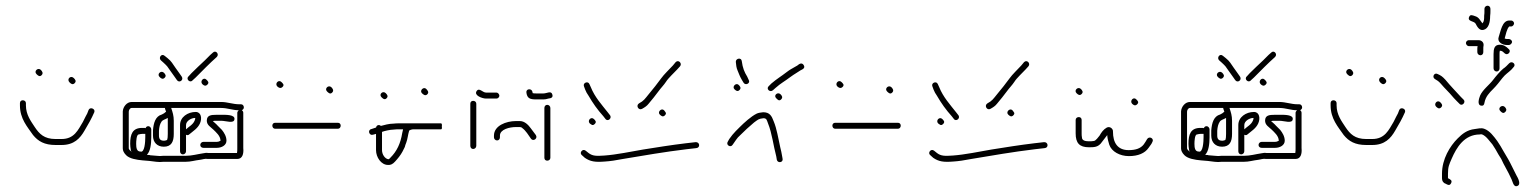

<svg xmlns="http://www.w3.org/2000/svg" viewBox="-20 -605 5403 674"><path d="M50 -243V-235C50 -188 76 -160 96 -131C114 -109 136 -96 175 -96H196C240 -96 261 -119 277 -147C290 -169 301 -188 311 -211C316 -223 296 -231 291 -219C288 -210 285 -203 280 -195L271 -177C254 -149 241 -117 196 -117H175C135 -117 118 -135 102 -159C89 -179 71 -202 71 -235V-243C71 -249 66 -253 60 -253C54 -253 50 -249 50 -243ZM224 -316C229 -311 235 -306 242 -313C249 -320 244 -326 239 -331C228 -342 213 -327 224 -316ZM108 -345C113 -340 119 -334 126 -341C133 -348 128 -355 123 -360C113 -369 98 -355 108 -345Z M683 -96C683 -90 688 -86 694 -86H741C758 -86 775 -95 775 -111C775 -126 767 -139 759 -149L744 -164C738 -171 732 -175 727 -180C730 -181 735 -181 740 -181H757C773 -181 801 -170 803 -186C806 -203 773 -202 757 -202H740C720 -202 707 -200 706 -183C705 -166 720 -159 729 -150C738 -141 754 -128 754 -111C754 -110 753 -110 752 -110C749 -108 745 -107 741 -107H694C688 -107 683 -102 683 -96ZM665 -191C666 -189 665 -186 663 -181C657 -167 642 -160 633 -151V-166C633 -180 651 -191 665 -191ZM612 -166V-74C612 -68 616 -63 622 -63C628 -63 633 -68 633 -74V-132C637 -130 641 -130 644 -133C658 -145 674 -154 682 -172C690 -190 686 -212 667 -212C639 -212 612 -194 612 -166ZM565 -113C562 -112 559 -111 556 -111C544 -111 538 -116 538 -129V-146C539 -159 541 -169 547 -178C552 -185 561 -186 569 -191V-135C569 -131 569 -113 565 -113ZM555 -90C582 -90 590 -108 590 -135V-181C590 -199 586 -211 581 -226H757C778 -226 797 -218 818 -218C815 -215 813 -212 813 -209V-85C813 -78 813 -73 812 -68H710C705 -69 699 -68 694 -67C673 -64 654 -58 631 -58H552C545 -57 538 -57 531 -58L507 -60C506 -61 504 -61 501 -61C498 -61 497 -61 496 -62C508 -74 511 -100 511 -123V-151C511 -156 506 -162 501 -162C496 -162 493 -160 491 -155C489 -156 488 -156 487 -156H479C445 -156 437 -134 437 -100C437 -93 438 -86 439 -80C439 -77 440 -75 442 -72C438 -75 432 -81 432 -84V-213C432 -218 436 -226 442 -226H559C559 -222 562 -217 563 -213C559 -209 553 -205 548 -203C526 -197 519 -174 517 -147V-129C517 -105 532 -90 555 -90ZM473 -73C460 -73 458 -86 458 -100C458 -109 459 -133 467 -133C471 -134 475 -135 479 -135H490V-123C490 -108 488 -68 473 -73ZM656 -323 667 -333C691 -357 716 -383 741 -405C751 -415 737 -431 727 -420L718 -412L699 -393C686 -381 664 -360 652 -348L642 -337C631 -328 647 -312 656 -323ZM545 -393 554 -385C560 -380 564 -375 567 -372L579 -355L594 -334L601 -324C609 -312 626 -324 618 -336L611 -346L596 -367C585 -382 583 -389 568 -401L558 -409C547 -419 535 -402 545 -393ZM690 -310C695 -305 701 -301 708 -308C715 -315 710 -320 705 -325C695 -336 681 -320 690 -310ZM540 -335C545 -330 551 -325 558 -332C565 -339 560 -345 555 -350C545 -359 530 -345 540 -335ZM826 -239H819C798 -239 778 -247 757 -247H442C425 -247 412 -230 411 -214V-84C411 -76 415 -68 423 -60C435 -48 459 -44 481 -42C483 -42 491 -41 505 -40L529 -37C537 -36 545 -36 553 -37H631C650 -37 664 -42 682 -44C691 -45 699 -49 710 -47H813C831 -47 836 -65 834 -85V-209C834 -213 832 -216 829 -218C834 -221 836 -224 836 -228C836 -234 832 -239 826 -239Z M946 -153H1166C1172 -153 1176 -158 1176 -164C1176 -170 1172 -174 1166 -174H946C940 -174 936 -170 936 -164C936 -158 940 -153 946 -153ZM1128 -284C1133 -279 1139 -273 1146 -280C1153 -287 1148 -294 1143 -299C1133 -308 1118 -294 1128 -284ZM953 -302C958 -297 965 -293 972 -300C979 -307 973 -312 968 -317C958 -327 944 -312 953 -302Z M1321 -78V-142C1328 -145 1350 -150 1361 -150C1369 -151 1375 -151 1380 -151H1395C1394 -146 1393 -142 1392 -138C1386 -101 1373 -74 1351 -52C1348 -48 1345 -46 1343 -46C1331 -48 1321 -63 1321 -78ZM1430 -151H1528C1531 -151 1532 -154 1531 -161C1532 -168 1531 -172 1528 -172H1380C1375 -172 1369 -172 1361 -171C1346 -171 1328 -166 1317 -163C1315 -165 1313 -166 1310 -166C1305 -166 1301 -163 1300 -157C1299 -157 1297 -157 1296 -156L1284 -152C1269 -149 1276 -128 1289 -132L1300 -135V-78C1300 -53 1318 -26 1342 -26C1351 -25 1359 -29 1367 -38C1377 -49 1386 -60 1393 -73L1401 -89C1402 -94 1404 -99 1406 -104C1411 -117 1412 -132 1416 -145C1416 -149 1428 -151 1430 -151ZM1461 -278C1466 -273 1473 -267 1480 -274C1487 -281 1481 -288 1476 -293C1467 -302 1452 -287 1461 -278ZM1319 -264C1324 -259 1330 -253 1337 -260C1344 -267 1339 -273 1334 -278C1324 -288 1309 -274 1319 -264Z M1735 -123V-129C1735 -151 1769 -159 1791 -159H1805C1808 -159 1811 -158 1814 -155C1826 -146 1835 -131 1844 -118C1852 -107 1869 -119 1861 -131L1843 -155C1835 -166 1822 -180 1805 -180H1791C1757 -180 1714 -164 1714 -129V-123C1714 -117 1719 -112 1725 -112C1731 -112 1735 -117 1735 -123ZM1631 -241V-93C1631 -87 1635 -82 1641 -82C1647 -82 1652 -87 1652 -93V-241C1652 -247 1647 -251 1641 -251C1635 -251 1631 -247 1631 -241ZM1891 -226V-51C1891 -45 1895 -41 1901 -41C1907 -41 1912 -45 1912 -51V-226C1912 -232 1907 -237 1901 -237C1895 -237 1891 -232 1891 -226ZM1828 -279C1831 -260 1840 -256 1862 -256H1888C1893 -256 1899 -257 1905 -259C1915 -260 1922 -263 1919 -273C1915 -288 1900 -277 1888 -277H1862C1858 -277 1854 -277 1850 -278L1849 -283C1846 -296 1825 -294 1828 -279ZM1733 -269C1733 -274 1728 -280 1723 -280H1686C1674 -280 1662 -299 1653 -285C1643 -270 1673 -259 1686 -259H1723C1728 -259 1733 -264 1733 -269Z M2023 -60 2033 -51C2052 -38 2069 -35 2104 -38C2121 -39 2142 -42 2167 -47C2239 -59 2314 -72 2389 -81L2424 -85C2439 -86 2437 -107 2422 -106L2387 -102C2337 -96 2287 -88 2237 -80C2196 -73 2144 -62 2102 -59C2074 -57 2060 -57 2046 -68L2036 -76C2025 -85 2012 -68 2023 -60ZM2050 -172C2056 -168 2060 -162 2068 -170C2075 -177 2070 -182 2065 -187C2055 -197 2041 -182 2050 -172ZM2296 -203C2301 -198 2307 -193 2314 -200C2322 -208 2315 -212 2311 -218C2302 -227 2287 -212 2296 -203ZM2234 -223C2243 -228 2251 -233 2257 -241C2266 -251 2283 -273 2292 -285C2299 -295 2311 -307 2318 -318C2326 -331 2346 -349 2357 -361L2367 -372C2376 -382 2362 -397 2352 -387L2342 -375C2331 -363 2310 -343 2301 -330C2286 -310 2274 -294 2257 -274C2244 -258 2240 -251 2223 -242C2211 -234 2222 -216 2234 -223ZM2030 -302 2034 -291C2037 -283 2041 -276 2046 -269C2061 -243 2078 -219 2098 -197L2105 -188C2113 -176 2130 -190 2121 -201L2114 -210C2092 -238 2068 -264 2054 -299L2049 -310C2044 -322 2025 -314 2030 -302Z M2552 -97C2561 -109 2567 -121 2578 -130C2595 -147 2608 -159 2627 -175C2641 -185 2642 -188 2660 -190C2672 -190 2672 -182 2676 -172C2690 -138 2695 -93 2705 -56L2707 -44C2710 -31 2731 -34 2727 -49L2725 -60C2724 -67 2722 -76 2719 -88C2712 -119 2707 -153 2696 -179C2689 -198 2682 -211 2659 -211C2650 -210 2642 -209 2636 -206C2616 -196 2592 -174 2577 -159L2563 -145C2554 -136 2548 -128 2540 -117L2535 -108C2527 -96 2545 -85 2552 -97ZM2693 -288 2702 -296C2721 -313 2734 -319 2755 -335C2770 -346 2777 -349 2790 -358C2798 -362 2808 -366 2801 -377C2794 -387 2785 -380 2779 -375L2765 -367C2760 -364 2752 -360 2743 -353C2721 -336 2708 -329 2688 -312L2679 -303C2668 -294 2682 -279 2693 -288ZM2563 -388C2564 -377 2565 -367 2569 -358C2575 -344 2576 -339 2584 -325L2590 -315C2597 -303 2616 -313 2608 -325L2603 -336C2593 -352 2587 -367 2584 -390C2583 -404 2563 -401 2563 -388ZM2705 -260C2710 -255 2715 -249 2722 -256C2729 -263 2725 -269 2720 -274C2710 -284 2694 -270 2705 -260ZM2558 -292C2563 -287 2569 -282 2576 -289C2583 -296 2578 -302 2573 -307C2564 -316 2549 -301 2558 -292Z M2912 -153H3132C3138 -153 3142 -158 3142 -164C3142 -170 3138 -174 3132 -174H2912C2906 -174 2902 -170 2902 -164C2902 -158 2906 -153 2912 -153ZM3094 -284C3099 -279 3105 -273 3112 -280C3119 -287 3114 -294 3109 -299C3099 -308 3084 -294 3094 -284ZM2919 -302C2924 -297 2931 -293 2938 -300C2945 -307 2939 -312 2934 -317C2924 -327 2910 -312 2919 -302Z M3246 -60 3256 -51C3275 -38 3292 -35 3327 -38C3344 -39 3365 -42 3390 -47C3462 -59 3537 -72 3612 -81L3647 -85C3662 -86 3660 -107 3645 -106L3610 -102C3560 -96 3510 -88 3460 -80C3419 -73 3367 -62 3325 -59C3297 -57 3283 -57 3269 -68L3259 -76C3248 -85 3235 -68 3246 -60ZM3273 -172C3279 -168 3283 -162 3291 -170C3298 -177 3293 -182 3288 -187C3278 -197 3264 -182 3273 -172ZM3519 -203C3524 -198 3530 -193 3537 -200C3545 -208 3538 -212 3534 -218C3525 -227 3510 -212 3519 -203ZM3457 -223C3466 -228 3474 -233 3480 -241C3489 -251 3506 -273 3515 -285C3522 -295 3534 -307 3541 -318C3549 -331 3569 -349 3580 -361L3590 -372C3599 -382 3585 -397 3575 -387L3565 -375C3554 -363 3533 -343 3524 -330C3509 -310 3497 -294 3480 -274C3467 -258 3463 -251 3446 -242C3434 -234 3445 -216 3457 -223ZM3253 -302 3257 -291C3260 -283 3264 -276 3269 -269C3284 -243 3301 -219 3321 -197L3328 -188C3336 -176 3353 -190 3344 -201L3337 -210C3315 -238 3291 -264 3277 -299L3272 -310C3267 -322 3248 -314 3253 -302Z M3756 -184V-137C3756 -103 3769 -88 3803 -88C3822 -88 3833 -89 3844 -101C3853 -113 3858 -119 3867 -131V-128C3868 -117 3871 -107 3874 -97C3882 -73 3911 -57 3943 -57C3975 -57 3999 -67 4012 -86L4022 -100L4025 -106C4033 -118 4015 -129 4007 -117C4003 -110 4000 -105 3995 -98C3984 -84 3967 -78 3942 -78C3903 -78 3887 -104 3887 -143C3888 -153 3876 -163 3865 -157C3854 -151 3846 -140 3840 -129C3836 -125 3827 -110 3819 -110C3814 -109 3808 -109 3803 -109C3791 -109 3778 -111 3778 -123C3777 -128 3777 -132 3777 -137V-184C3777 -190 3773 -194 3767 -194C3761 -194 3756 -190 3756 -184ZM3954 -241C3959 -236 3965 -232 3972 -239C3979 -246 3974 -251 3969 -256C3959 -267 3945 -251 3954 -241ZM3759 -278C3764 -273 3770 -268 3777 -275C3784 -282 3779 -288 3774 -293C3764 -302 3749 -288 3759 -278Z M4398 -96C4398 -90 4403 -86 4409 -86H4456C4473 -86 4490 -95 4490 -111C4490 -126 4482 -139 4474 -149L4459 -164C4453 -171 4447 -175 4442 -180C4445 -181 4450 -181 4455 -181H4472C4488 -181 4516 -170 4518 -186C4521 -203 4488 -202 4472 -202H4455C4435 -202 4422 -200 4421 -183C4420 -166 4435 -159 4444 -150C4453 -141 4469 -128 4469 -111C4469 -110 4468 -110 4467 -110C4464 -108 4460 -107 4456 -107H4409C4403 -107 4398 -102 4398 -96ZM4380 -191C4381 -189 4380 -186 4378 -181C4372 -167 4357 -160 4348 -151V-166C4348 -180 4366 -191 4380 -191ZM4327 -166V-74C4327 -68 4331 -63 4337 -63C4343 -63 4348 -68 4348 -74V-132C4352 -130 4356 -130 4359 -133C4373 -145 4389 -154 4397 -172C4405 -190 4401 -212 4382 -212C4354 -212 4327 -194 4327 -166ZM4280 -113C4277 -112 4274 -111 4271 -111C4259 -111 4253 -116 4253 -129V-146C4254 -159 4256 -169 4262 -178C4267 -185 4276 -186 4284 -191V-135C4284 -131 4284 -113 4280 -113ZM4270 -90C4297 -90 4305 -108 4305 -135V-181C4305 -199 4301 -211 4296 -226H4472C4493 -226 4512 -218 4533 -218C4530 -215 4528 -212 4528 -209V-85C4528 -78 4528 -73 4527 -68H4425C4420 -69 4414 -68 4409 -67C4388 -64 4369 -58 4346 -58H4267C4260 -57 4253 -57 4246 -58L4222 -60C4221 -61 4219 -61 4216 -61C4213 -61 4212 -61 4211 -62C4223 -74 4226 -100 4226 -123V-151C4226 -156 4221 -162 4216 -162C4211 -162 4208 -160 4206 -155C4204 -156 4203 -156 4202 -156H4194C4160 -156 4152 -134 4152 -100C4152 -93 4153 -86 4154 -80C4154 -77 4155 -75 4157 -72C4153 -75 4147 -81 4147 -84V-213C4147 -218 4151 -226 4157 -226H4274C4274 -222 4277 -217 4278 -213C4274 -209 4268 -205 4263 -203C4241 -197 4234 -174 4232 -147V-129C4232 -105 4247 -90 4270 -90ZM4188 -73C4175 -73 4173 -86 4173 -100C4173 -109 4174 -133 4182 -133C4186 -134 4190 -135 4194 -135H4205V-123C4205 -108 4203 -68 4188 -73ZM4371 -323 4382 -333C4406 -357 4431 -383 4456 -405C4466 -415 4452 -431 4442 -420L4433 -412L4414 -393C4401 -381 4379 -360 4367 -348L4357 -337C4346 -328 4362 -312 4371 -323ZM4260 -393 4269 -385C4275 -380 4279 -375 4282 -372L4294 -355L4309 -334L4316 -324C4324 -312 4341 -324 4333 -336L4326 -346L4311 -367C4300 -382 4298 -389 4283 -401L4273 -409C4262 -419 4250 -402 4260 -393ZM4405 -310C4410 -305 4416 -301 4423 -308C4430 -315 4425 -320 4420 -325C4410 -336 4396 -320 4405 -310ZM4255 -335C4260 -330 4266 -325 4273 -332C4280 -339 4275 -345 4270 -350C4260 -359 4245 -345 4255 -335ZM4541 -239H4534C4513 -239 4493 -247 4472 -247H4157C4140 -247 4127 -230 4126 -214V-84C4126 -76 4130 -68 4138 -60C4150 -48 4174 -44 4196 -42C4198 -42 4206 -41 4220 -40L4244 -37C4252 -36 4260 -36 4268 -37H4346C4365 -37 4379 -42 4397 -44C4406 -45 4414 -49 4425 -47H4528C4546 -47 4551 -65 4549 -85V-209C4549 -213 4547 -216 4544 -218C4549 -221 4551 -224 4551 -228C4551 -234 4547 -239 4541 -239Z M4651 -243V-235C4651 -188 4677 -160 4697 -131C4715 -109 4737 -96 4776 -96H4797C4841 -96 4862 -119 4878 -147C4891 -169 4902 -188 4912 -211C4917 -223 4897 -231 4892 -219C4889 -210 4886 -203 4881 -195L4872 -177C4855 -149 4842 -117 4797 -117H4776C4736 -117 4719 -135 4703 -159C4690 -179 4672 -202 4672 -235V-243C4672 -249 4667 -253 4661 -253C4655 -253 4651 -249 4651 -243ZM4825 -316C4830 -311 4836 -306 4843 -313C4850 -320 4845 -326 4840 -331C4829 -342 4814 -327 4825 -316ZM4709 -345C4714 -340 4720 -334 4727 -341C4734 -348 4729 -355 4724 -360C4714 -369 4699 -355 4709 -345Z M5064 21H5063V5C5063 -20 5067 -27 5076 -48C5093 -87 5120 -133 5175 -133C5178 -134 5180 -134 5183 -133C5198 -127 5209 -109 5219 -98C5226 -87 5234 -75 5240 -63L5250 -47C5259 -26 5275 -1 5284 20C5290 30 5292 53 5306 48C5321 43 5309 20 5303 10L5294 -8C5288 -21 5275 -46 5268 -57L5258 -74C5252 -85 5243 -100 5236 -110C5224 -126 5210 -146 5190 -153C5179 -157 5167 -153 5157 -152C5130 -149 5113 -135 5097 -119C5070 -92 5042 -47 5042 5V21C5042 30 5046 37 5055 40C5062 44 5069 48 5074 38C5079 28 5071 25 5064 21ZM5244 -365V-415C5244 -419 5244 -423 5245 -427C5249 -427 5252 -426 5255 -424L5263 -417C5273 -409 5287 -425 5276 -433C5268 -441 5259 -448 5245 -448C5226 -448 5223 -434 5223 -415V-365C5223 -359 5228 -354 5234 -354C5240 -354 5244 -359 5244 -365ZM5202 -585C5196 -585 5191 -580 5191 -574V-566C5191 -561 5191 -556 5190 -550C5190 -538 5190 -530 5184 -523C5176 -533 5172 -544 5159 -548C5150 -551 5141 -556 5137 -545C5131 -529 5154 -532 5160 -522C5165 -512 5173 -497 5187 -500C5206 -504 5211 -527 5211 -549C5212 -556 5212 -561 5212 -566V-574C5212 -580 5208 -585 5202 -585ZM5285 -533H5278C5253 -533 5248 -495 5241 -475C5235 -458 5253 -447 5270 -447H5277C5282 -447 5288 -453 5288 -458C5288 -463 5282 -468 5277 -468H5270C5267 -468 5265 -469 5262 -470C5266 -483 5269 -503 5278 -512H5285C5290 -512 5295 -518 5295 -523C5295 -528 5290 -533 5285 -533ZM5136 -443H5167C5166 -439 5166 -435 5166 -431V-422C5166 -416 5171 -411 5177 -411C5183 -411 5187 -416 5187 -422V-431C5187 -437 5187 -442 5188 -446C5189 -457 5180 -464 5170 -464H5136C5131 -464 5126 -459 5126 -454C5126 -449 5131 -443 5136 -443ZM5247 -215C5252 -210 5257 -205 5264 -212C5271 -219 5267 -225 5262 -230C5252 -239 5236 -225 5247 -215ZM5021 -231C5026 -226 5032 -221 5039 -228C5046 -235 5041 -241 5036 -246C5026 -256 5012 -241 5021 -231ZM5180 -234C5187 -233 5190 -237 5191 -244C5195 -266 5208 -279 5222 -293C5234 -305 5243 -317 5254 -331C5265 -345 5275 -350 5286 -361L5293 -369C5304 -379 5288 -393 5278 -383C5271 -376 5265 -369 5257 -364C5246 -355 5230 -336 5221 -324C5208 -307 5185 -290 5176 -270C5172 -260 5164 -236 5180 -234ZM5018 -327C5026 -322 5029 -321 5038 -311C5045 -303 5052 -295 5060 -287C5075 -272 5078 -266 5093 -251L5103 -241C5112 -230 5127 -246 5118 -255L5108 -265C5090 -285 5072 -303 5054 -325C5043 -337 5038 -340 5027 -345C5015 -352 5005 -334 5018 -327Z"/></svg>

Font: Be Happy
Style: Regular
Weight: 500
Designer: Mew Too
Foundry: Cannot Into Space Fonts
Version: Version 0.9977